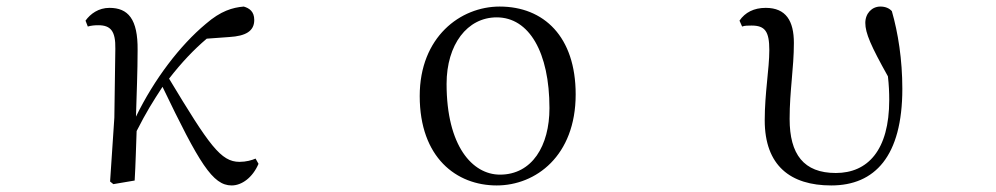

<svg xmlns="http://www.w3.org/2000/svg" viewBox="-20 -551 3040 586"><path d="M687 15C718 15 751 -9 769 -51L760 -67C749 -62 731 -57 711 -57C654 -57 619 -107 496 -311C534 -360 572 -400 611 -433L680 -438C730 -441 756 -456 756 -490C756 -516 741 -526 724 -531C690 -528 654 -518 608 -478C530 -413 451 -310 395 -195C397 -264 400 -334 400 -398C401 -493 371 -527 314 -527C281 -527 256 -509 241 -488L248 -470C258 -473 269 -474 280 -474C318 -474 333 -456 332 -402L329 -192L316 3L326 11L391 0C394 -51 395 -100 397 -151C427 -210 446 -240 476 -286C588 -53 629 15 687 15Z M1496 15C1615 15 1737 -75 1737 -263C1737 -439 1640 -531 1505 -531C1385 -531 1261 -438 1261 -258C1261 -70 1373 15 1496 15ZM1506 -18C1422 -18 1343 -105 1343 -295C1343 -415 1406 -498 1496 -498C1595 -498 1657 -391 1657 -221C1657 -106 1604 -18 1506 -18Z M2517 15C2650 15 2734 -74 2734 -280C2734 -369 2721 -451 2702 -517C2694 -526 2682 -531 2667 -531C2641 -531 2621 -510 2621 -481C2621 -450 2638 -411 2690 -318C2693 -292 2694 -269 2694 -246C2694 -92 2628 -23 2531 -23C2433 -23 2390 -80 2390 -188C2390 -275 2403 -342 2403 -420C2403 -487 2379 -527 2317 -527C2281 -527 2254 -513 2237 -488L2245 -470C2253 -473 2263 -473 2274 -473C2315 -473 2328 -455 2328 -398C2328 -341 2314 -267 2314 -184C2314 -45 2393 15 2517 15Z"/></svg>

Font: Harano Aji Mincho TW
Style: Regular
Weight: 400
Foundry: Masamichi Hosoda
Version: HaranoAjiMinchoTW-Regular version 20230610;ttx 4.39.4